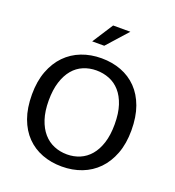

<svg xmlns="http://www.w3.org/2000/svg" viewBox="-149 -952 984 1078"><g transform="rotate(20 343.0 -412.5)"><path d="M345 -639Q409 -639 463 -618.5Q517 -598 556.5 -557.5Q596 -517 618 -456.5Q640 -396 640 -315Q640 -236 617 -175.5Q594 -115 554 -74Q514 -33 459.5 -12Q405 9 341 9Q277 9 223 -11.5Q169 -32 129.5 -72.5Q90 -113 68 -173.5Q46 -234 46 -315Q46 -394 69 -454.5Q92 -515 132 -556Q172 -597 226.5 -618Q281 -639 345 -639ZM146 -315Q146 -251 161.5 -204Q177 -157 204 -126Q231 -95 267.5 -80Q304 -65 345 -65Q386 -65 421.5 -80Q457 -95 483.5 -126Q510 -157 525 -204Q540 -251 540 -315Q540 -381 524.5 -428Q509 -475 482 -505.5Q455 -536 418.5 -550.5Q382 -565 341 -565Q300 -565 264 -550Q228 -535 202 -504Q176 -473 161 -426Q146 -379 146 -315ZM334 -710H262L342 -834H445Z"/></g></svg>

Font: Mukta Mahee
Style: Regular
Weight: 400
Designer: Shuchita Grover, Noopur Datye, Girish Dalvi, Yashodeep Gholap
Foundry: Ek Type
Version: Version 2.538;PS 1.000;hotconv 16.6.51;makeotf.lib2.5.65220;